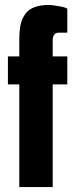

<svg xmlns="http://www.w3.org/2000/svg" viewBox="-20 -756 305 776"><path d="M58 0V-415H12V-528H58V-599Q58 -655 73 -684.5Q88 -714 114.5 -725Q141 -736 176 -736Q185 -736 199.5 -734Q214 -732 229 -729Q244 -726 252 -721V-624H218Q205 -624 199 -615.5Q193 -607 193 -594V-528H252V-415H193V0Z"/></svg>

Font: Archivo ExtraCondensed ExtraBold
Style: Regular
Weight: 800
Width: 2
Designer: Hector Gatti
Foundry: Omnibus-Type
Version: Version 2.001